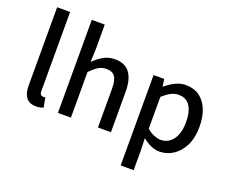

<svg xmlns="http://www.w3.org/2000/svg" viewBox="-140 -942 1652 1375"><g transform="rotate(20 686.5 -254.5)"><path d="M177 10Q141 10 119 -5Q97 -20 87 -47.5Q77 -75 77 -114V-709H176V-108Q176 -87 183.5 -79.5Q191 -72 201 -72Q205 -72 208.5 -72.5Q212 -73 218 -74L232 0Q222 4 208.5 7Q195 10 177 10Z M341 0V-709H440V-521L436 -423Q468 -455 506.5 -478Q545 -501 595 -501Q673 -501 709 -451Q745 -401 745 -308V0H646V-295Q646 -360 626 -387.5Q606 -415 562 -415Q527 -415 500 -398Q473 -381 440 -348V0Z M892 200V-489H973L981 -434H984Q1016 -462 1055 -481.5Q1094 -501 1135 -501Q1197 -501 1240 -470Q1283 -439 1305.5 -383Q1328 -327 1328 -252Q1328 -168 1298.5 -109Q1269 -50 1221 -19Q1173 12 1118 12Q1086 12 1052.5 -2.5Q1019 -17 988 -43L991 40V200ZM1099 -70Q1135 -70 1164 -91Q1193 -112 1209.5 -152.5Q1226 -193 1226 -251Q1226 -302 1214 -339.5Q1202 -377 1176 -397.5Q1150 -418 1109 -418Q1081 -418 1052 -403Q1023 -388 991 -358V-116Q1020 -91 1048.5 -80.5Q1077 -70 1099 -70Z"/></g></svg>

Font: Source Sans 3 Medium
Style: Regular
Weight: 500
Designer: Paul D. Hunt
Foundry: Adobe
Version: Version 3.052;hotconv 1.1.0;makeotfexe 2.6.0